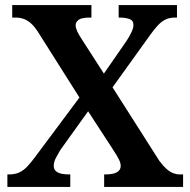

<svg xmlns="http://www.w3.org/2000/svg" viewBox="-20 -734 748 754"><path d="M9 0V-49H15Q39 -49 56 -57Q73 -65 87.5 -80.5Q102 -96 119 -119L292 -351L127 -612Q115 -630 102.5 -641.5Q90 -653 75 -659Q60 -665 41 -665H28V-714H339V-665H334Q300 -665 288.5 -656Q277 -647 277 -635Q277 -625 283 -611.5Q289 -598 303 -577L388 -445L478 -575Q487 -589 495.5 -606Q504 -623 504 -636Q504 -654 488 -659.5Q472 -665 449 -665H446V-714H675V-665H666Q647 -665 631.5 -658Q616 -651 601 -635.5Q586 -620 567 -593L422 -391L606 -102Q620 -83 633.5 -71Q647 -59 660 -54Q673 -49 685 -49H699V0H389V-49H394Q424 -49 439 -57.5Q454 -66 454 -82Q454 -93 448 -106Q442 -119 421 -151L326 -297L217 -145Q209 -132 200 -115Q191 -98 191 -82Q191 -66 205.5 -57.5Q220 -49 253 -49H256V0Z"/></svg>

Font: Noto Rashi Hebrew SemiBold
Style: Regular
Weight: 600
Version: Version 1.006